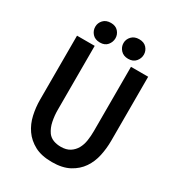

<svg xmlns="http://www.w3.org/2000/svg" viewBox="-195 -927 961 1054"><g transform="rotate(30 285.5 -400.0)"><path d="M376 -812Q407 -812 423.5 -793.5Q440 -775 440 -751Q440 -727 423.5 -707.5Q407 -688 376 -688Q346 -688 328.5 -707Q311 -726 311 -751Q311 -775 328.5 -793.5Q346 -812 376 -812ZM197 -812Q227 -812 243.5 -793.5Q260 -775 260 -751Q260 -727 244 -707.5Q228 -688 197 -688Q166 -688 149 -707Q132 -726 132 -751Q132 -775 149 -793.5Q166 -812 197 -812ZM412 -250V-658H521V-252Q521 -204 511 -157Q501 -110 475.5 -72.5Q450 -35 406.5 -11.5Q363 12 297 12Q230 12 186.5 -11.5Q143 -35 117 -72.5Q91 -110 80.5 -157Q70 -204 70 -252V-658H182V-250Q182 -217 189 -181.5Q196 -146 215 -119Q229 -101 250 -93Q271 -85 297 -85Q332 -85 354.5 -99.5Q377 -114 390 -137Q403 -160 407.5 -189.5Q412 -219 412 -250Z"/></g></svg>

Font: Codetta
Style: Bold
Weight: 700
Designer: Ulrich Proeller
Foundry: PROSA GmbH
Version: Version 2.00;September 29, 2018;FontCreator 11.5.0.2427 64-b